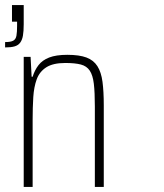

<svg xmlns="http://www.w3.org/2000/svg" viewBox="-20 -733 644 753"><path d="M73 0V-510H100L104 -432H108Q116 -458 131 -477.5Q146 -497 173 -507.5Q200 -518 244 -518Q291 -518 319 -507.5Q347 -497 362 -473.5Q377 -450 382 -412Q387 -374 387 -320V0H352V-315Q352 -371 348 -404.5Q344 -438 332 -456Q320 -474 297 -480Q274 -486 236 -486Q188 -486 161.5 -469Q135 -452 124 -422Q113 -392 110.5 -351.5Q108 -311 108 -264V0ZM0 -547V-568Q22 -568 32 -573.5Q42 -579 44.5 -593Q47 -607 47 -631V-648H27V-713H73V-638Q73 -611 70 -593.5Q67 -576 59 -565.5Q51 -555 37 -551Q23 -547 0 -547Z"/></svg>

Font: Saira Condensed Thin
Style: Regular
Weight: 250
Width: 3
Designer: Hector Gatti with collaboration of the Omnibus-Type team
Foundry: Omnibus-Type
Version: Version 1.101